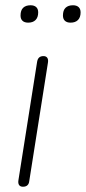

<svg xmlns="http://www.w3.org/2000/svg" viewBox="-20 -703 326 729"><path d="M67 6Q57 6 52.5 -0.5Q48 -7 50 -19L121 -469Q123 -480 129 -485Q135 -490 145 -490Q155 -490 159.5 -483.5Q164 -477 162 -465L91 -15Q90 -5 84 0.5Q78 6 67 6ZM248 -617Q234 -617 226.5 -624Q219 -631 219 -644Q219 -664 229 -673.5Q239 -683 257 -683Q271 -683 278.5 -676Q286 -669 286 -656Q286 -637 276 -627Q266 -617 248 -617ZM87 -617Q73 -617 65.5 -624Q58 -631 58 -644Q58 -664 68 -673.5Q78 -683 96 -683Q110 -683 117.5 -676Q125 -669 125 -656Q125 -637 115 -627Q105 -617 87 -617Z"/></svg>

Font: Nunito ExtraLight ExtraLight
Style: Italic
Weight: 250
Italic angle: -9°
Version: Version 3.602